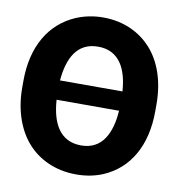

<svg xmlns="http://www.w3.org/2000/svg" viewBox="-82 -796 825 881"><g transform="rotate(10 331.0 -355.5)"><path d="M18 -339C18 -231 52 -142 105 -84C154 -30 231 10 330 10C376 10 417 2 455 -14C571 -64 638 -177 638 -339V-371C638 -480 606 -567 553 -626C504 -680 429 -721 329 -721C283 -721 241 -712 203 -696C87 -646 18 -533 18 -371ZM183 -312H474C467 -207 428 -125 330 -125C230 -125 190 -205 183 -312ZM183 -402C192 -507 231 -585 329 -585C427 -585 467 -507 474 -402Z"/></g></svg>

Font: Asimov Pro
Style: Blk
Weight: 900
Designer: Google
Version: Version 2.000980; 2014